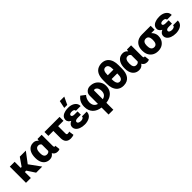

<svg xmlns="http://www.w3.org/2000/svg" viewBox="370 -2489 4429 4429"><g transform="rotate(-45 2584.0 -274.5)"><path d="M26 0H184V-195H229L357 0H556L357 -274L549 -528H352L214 -330H184V-528H26Z M583 -250C583 -213 587 -178 596 -146C621 -59 684 10 796 10C862 10 902 -21 931 -63C953 -19 992 10 1054 10C1080 10 1098 8 1118 -3L1123 -5L1109 -129L1099 -122C1098 -121 1097 -121 1092 -121C1069 -121 1065 -143 1065 -176V-528H929L920 -477C893 -512 856 -538 797 -538C762 -538 731 -532 704 -518C622 -475 583 -380 583 -260ZM739 -251V-260C739 -337 758 -409 832 -409C872 -409 893 -393 909 -366V-158C894 -134 872 -119 831 -119C760 -119 739 -177 739 -251Z M1157 -400H1319V-163C1319 -54 1374 10 1483 10C1525 10 1553 2 1583 -8L1566 -131C1547 -124 1537 -120 1512 -120C1483 -120 1475 -133 1475 -165V-400H1649V-528H1157Z M1686 -152C1686 -127 1693 -103 1707 -83C1749 -21 1837 10 1940 10C2002 10 2062 -6 2102 -31C2144 -56 2178 -100 2178 -164V-171H2022V-164C2022 -162 2019 -145 2018 -146C2004 -124 1973 -111 1932 -111C1885 -111 1842 -128 1842 -164C1842 -204 1880 -216 1933 -216H2032V-324H1933C1886 -324 1852 -338 1852 -369C1852 -374 1854 -380 1857 -386C1867 -406 1894 -416 1932 -416C1975 -416 2014 -402 2014 -368V-361H2170V-368C2170 -394 2164 -419 2151 -440C2113 -502 2037 -538 1940 -538C1905 -538 1872 -535 1842 -528C1768 -511 1696 -471 1696 -381C1696 -328 1734 -293 1775 -272C1726 -252 1686 -215 1686 -152ZM1872 -598H1970L2057 -782H1911Z M2215 -290C2215 -113 2322 -17 2487 5V233H2643V6C2690 1 2733 -11 2767 -28C2856 -72 2917 -149 2917 -273C2917 -321 2906 -363 2887 -397C2845 -477 2767 -536 2643 -536C2621 -536 2600 -531 2581 -524C2529 -503 2487 -456 2487 -384V-113C2412 -133 2371 -187 2371 -283C2375 -355 2399 -407 2435 -448L2440 -454L2332 -537C2265 -484 2215 -407 2215 -290ZM2643 -111V-388C2643 -403 2646 -407 2660 -407C2676 -407 2690 -403 2702 -397C2739 -376 2761 -329 2761 -266C2761 -177 2718 -128 2643 -111Z M2959 -298C2959 -246 2965 -200 2977 -162C3008 -63 3077 10 3207 10C3384 10 3455 -121 3455 -296V-411C3455 -463 3449 -509 3437 -547C3406 -648 3335 -721 3206 -721C3170 -721 3136 -713 3105 -701C3002 -659 2959 -555 2959 -414ZM3115 -279V-296H3299V-279C3299 -195 3282 -119 3207 -119C3193 -119 3181 -122 3170 -128C3128 -150 3115 -208 3115 -279ZM3115 -420V-434C3115 -517 3131 -591 3206 -591C3282 -591 3299 -518 3299 -434V-420Z M3501 -250C3501 -213 3505 -178 3514 -146C3539 -59 3602 10 3714 10C3780 10 3820 -21 3849 -63C3871 -19 3910 10 3972 10C3998 10 4016 8 4036 -3L4041 -5L4027 -129L4017 -122C4016 -121 4015 -121 4010 -121C3987 -121 3983 -143 3983 -176V-528H3847L3838 -477C3811 -512 3774 -538 3715 -538C3680 -538 3649 -532 3622 -518C3540 -475 3501 -380 3501 -260ZM3657 -251V-260C3657 -337 3676 -409 3750 -409C3790 -409 3811 -393 3827 -366V-158C3812 -134 3790 -119 3749 -119C3678 -119 3657 -177 3657 -251Z M4077 -259C4077 -220 4082 -186 4093 -153C4126 -59 4206 10 4334 10C4374 10 4409 4 4440 -9C4525 -45 4583 -123 4583 -237V-247C4583 -264 4579 -280 4575 -295C4563 -337 4540 -371 4510 -399H4621V-528H4333C4292 -528 4255 -521 4223 -508C4133 -472 4077 -389 4077 -269ZM4233 -259V-268C4233 -343 4259 -399 4333 -399C4403 -399 4427 -341 4427 -268V-259C4427 -184 4406 -119 4334 -119C4256 -119 4233 -180 4233 -259Z M4658 -152C4658 -127 4665 -103 4679 -83C4721 -21 4809 10 4912 10C4974 10 5034 -6 5074 -31C5116 -56 5150 -100 5150 -164V-171H4994V-164C4994 -162 4991 -145 4990 -146C4976 -124 4945 -111 4904 -111C4857 -111 4814 -128 4814 -164C4814 -204 4852 -216 4905 -216H5004V-324H4905C4858 -324 4824 -338 4824 -369C4824 -374 4826 -380 4829 -386C4839 -406 4866 -416 4904 -416C4947 -416 4986 -402 4986 -368V-361H5142V-368C5142 -394 5136 -419 5123 -440C5085 -502 5009 -538 4912 -538C4877 -538 4844 -535 4814 -528C4740 -511 4668 -471 4668 -381C4668 -328 4706 -293 4747 -272C4698 -252 4658 -215 4658 -152Z"/></g></svg>

Font: Asimov Pro
Style: Blk
Weight: 900
Designer: Google
Version: Version 2.000980; 2014